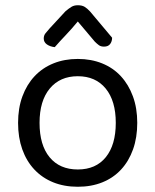

<svg xmlns="http://www.w3.org/2000/svg" viewBox="-20 -700 593 733"><path d="M504 -231Q504 -175 488 -130Q472 -85 442.5 -53Q413 -21 371 -4Q329 13 277 13Q225 13 183 -4Q141 -21 111 -53Q81 -85 65 -130Q49 -175 49 -231Q49 -287 65.5 -332Q82 -377 112 -409Q142 -441 184 -458Q226 -475 277 -475Q328 -475 370 -458Q412 -441 441.5 -409Q471 -377 487.5 -332Q504 -287 504 -231ZM277 -409Q209 -409 170 -362Q131 -315 131 -231Q131 -146 169.5 -99.5Q208 -53 277 -53Q346 -53 384 -100Q422 -147 422 -231Q422 -315 383.5 -362Q345 -409 277 -409ZM277 -618Q254 -590 231.5 -566.5Q209 -543 189 -520Q171 -522 159 -530.5Q147 -539 147 -553Q147 -564 153 -572Q159 -580 169 -591L230 -657Q243 -668 253 -674Q263 -680 277 -680Q293 -680 303 -674Q313 -668 324 -656L408 -556Q408 -542 400.5 -532Q393 -522 377 -522Q365 -522 357.5 -527.5Q350 -533 342 -541Z"/></svg>

Font: Baloo Chettan 2
Style: Regular
Weight: 400
Designer: Maithili Shingre, Unnati Kotecha and Ek Type
Foundry: Ek Type
Version: Version 1.640;hotconv 1.0.111;makeotfexe 2.5.65597; ttfautoh